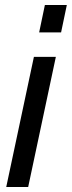

<svg xmlns="http://www.w3.org/2000/svg" viewBox="-20 -750 288 770"><path d="M160 -730H248L225 -620H137ZM116 -522H204L93 0H5Z"/></svg>

Font: Raleway Medium
Style: Italic
Weight: 500
Italic angle: -12°
Designer: Matt McInerney, Pablo Impallari, Rodrigo Fuenzalida
Foundry: Matt McInerney, Pablo Impallari, Rodrigo Fuenzalida
Version: Version 4.026